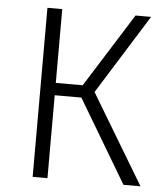

<svg xmlns="http://www.w3.org/2000/svg" viewBox="-50 -730 662 775"><g transform="rotate(5 280.5 -342.5)"><path d="M330 -363 548 0H479L279 -336H171V0H111V-685H171V-386H280L468 -685H531Z"/></g></svg>

Font: Fira Sans Light
Style: Regular
Weight: 300
Designer: bBox Type GmbH & Carrois Corporate GbR & Edenspiekermann AG
Foundry: bBox Type GmbH & Carrois Corporate GbR & Edenspiekermann AG
Version: Version 4.301